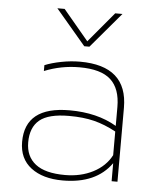

<svg xmlns="http://www.w3.org/2000/svg" viewBox="-52 -757 659 817"><g transform="rotate(5 277.0 -349.0)"><path d="M160 -713H191L299 -584L407 -713H438L310 -562H288ZM60 -134Q60 -285 250 -285Q368 -285 451 -236V-317Q451 -395 409.5 -433Q368 -471 276 -471Q198 -471 126 -442V-467Q155 -479 196 -487Q237 -495 276 -495Q479 -495 479 -316V0H454V-77Q389 15 246 15Q161 15 110.5 -23.5Q60 -62 60 -134ZM250 -261Q162 -261 124 -229.5Q86 -198 86 -134Q86 -74 127.5 -41.5Q169 -9 254 -9Q321 -9 373.5 -36Q426 -63 451 -111V-212Q403 -238 357 -249.5Q311 -261 250 -261Z"/></g></svg>

Font: Prompt Thin
Style: Regular
Weight: 100
Designer: Katatrad Team
Foundry: CadsonDemak
Version: Version 1.030